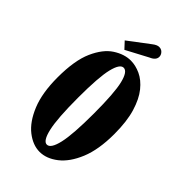

<svg xmlns="http://www.w3.org/2000/svg" viewBox="-206 -724 805 805"><g transform="rotate(45 196.0 -322.0)"><path d="M195 11Q155 11 116.2 -19.2Q77.5 -49.5 52.5 -110.5Q27.5 -171.5 27.5 -263.5Q27.5 -364 53.5 -422.2Q79.5 -480.5 118.2 -505.5Q157 -530.5 195 -530.5Q223.5 -530.5 253.2 -516.8Q283 -503 308 -472Q333 -441 348.5 -389.8Q364 -338.5 364 -263.5Q364 -171.5 338.8 -110.5Q313.5 -49.5 274.5 -19.2Q235.5 11 195 11ZM195 -32Q217.5 -32 230 -86.2Q242.5 -140.5 242.5 -263.5Q242.5 -386 230 -437Q217.5 -488 195 -488Q173.5 -488 161 -437Q148.5 -386 148.5 -263.5Q148.5 -140.5 161 -86.2Q173.5 -32 195 -32ZM144 -543 117 -572 210.5 -642.5Q226.5 -655 239 -655Q256 -655 265 -639.5Q268.5 -633 268.5 -626Q268.5 -606 241 -594.5Z"/></g></svg>

Font: Imbue 10pt
Style: Bold
Weight: 700
Designer: Tyler Finck
Foundry: Etcetera Type Company
Version: Version 1.102; ttfautohint (v1.8.3)